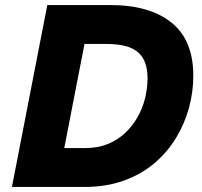

<svg xmlns="http://www.w3.org/2000/svg" viewBox="-20 -740 799 760"><path d="M290 -720H416.4Q572.4 -720 658.8 -650.5Q745.2 -581.1 745.2 -440.4Q745.2 -377.3 728.4 -314.5Q711.5 -251.8 677.3 -194.9Q643.1 -138.1 591.5 -94.2Q539.9 -50.4 470.6 -25.2Q401.2 0 313.6 0H150L180 -154H319.2Q367 -154 405.8 -169.6Q444.5 -185.1 473.8 -212.3Q503.1 -239.4 523.4 -274.6Q543.8 -309.7 553.9 -349.7Q564 -389.8 564 -430.8Q564 -500.7 526.1 -533.3Q488.2 -566 402.4 -566H260ZM27.2 0 167.2 -720H344.4L204.4 0Z"/></svg>

Font: Kufam
Style: Italic
Weight: 400
Italic angle: -11°
Designer: Artur Schmal
Foundry: Original Type
Version: Version 1.301; ttfautohint (v1.8.3)